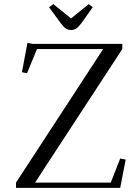

<svg xmlns="http://www.w3.org/2000/svg" viewBox="-20 -916 672 936"><path d="M58.1 0V-25.9L482.9 -676.8H160.2L111.8 -559.1L86.9 -564L113.8 -707L139.2 -702.1H576.2V-676.8L150.9 -25.9H520L565.9 -143.1L592.8 -138.2L565.9 0ZM219.2 -880.9 240.2 -896 326.2 -826.2 413.1 -896 432.1 -880.9 376 -801.8Q361.3 -783.2 351.1 -776.6Q340.8 -770 326.2 -770Q311.5 -770 301.5 -776.6Q291.5 -783.2 276.9 -801.8Z"/></svg>

Font: Dehuti Alt
Style: Book
Weight: 400
Version: Version 1.2